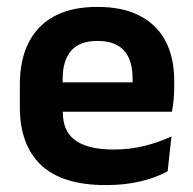

<svg xmlns="http://www.w3.org/2000/svg" viewBox="-20 -524 559 556"><path d="M286.5 12Q160.5 12 99 -46Q37.5 -104 37.5 -214V-278Q37.5 -387 95 -445.5Q152.5 -504 262 -504Q336 -504 385.5 -478Q435 -452 459.8 -404.2Q484.5 -356.5 484.5 -290V-272.5Q484.5 -254.5 482.8 -235.8Q481 -217 478 -200.5H362Q363.5 -228 363.8 -252.8Q364 -277.5 364 -297.5Q364 -332 353 -356.2Q342 -380.5 319.5 -393Q297 -405.5 262 -405.5Q210.5 -405.5 186 -377Q161.5 -348.5 161.5 -296V-250.5L162 -236V-197.5Q162 -174.5 169.2 -155Q176.5 -135.5 193.5 -121.2Q210.5 -107 238.8 -99Q267 -91 309.5 -91Q355.5 -91 397.2 -101.2Q439 -111.5 476.5 -129L465.5 -28Q432 -9.5 386.8 1.2Q341.5 12 286.5 12ZM105.5 -200.5V-285.5H452V-200.5Z"/></svg>

Font: Anek Odia Medium SemiBold
Style: Regular
Weight: 600
Version: Version 1.003